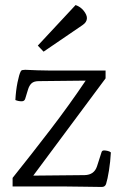

<svg xmlns="http://www.w3.org/2000/svg" viewBox="-20 -820 490 762"><path d="M30 -80V-114Q106 -209 180 -305.5Q254 -402 320 -500L134 -498Q115 -498 105.5 -489.5Q96 -481 91 -464L80 -428Q77 -418 66 -418Q53 -418 41 -423Q43 -461 49.5 -493Q56 -525 62 -536Q64 -541 69.5 -542Q75 -543 80 -543Q102 -542 129 -541Q156 -540 181 -540H399V-509L112 -123L316 -125Q354 -126 365 -160L383 -216Q385 -223 393 -223Q399 -223 407.5 -221Q416 -219 420 -215Q418 -178 412.5 -143.5Q407 -109 401 -90Q397 -78 384 -78Q357 -78 312.5 -79Q268 -80 232 -80ZM307 -720 153 -615 130 -639 280 -800Q300 -793 312.5 -777Q325 -761 325 -748Q325 -732 307 -720Z"/></svg>

Font: Gowun Batang
Style: Regular
Weight: 400
Designer: Yanghee Ryu
Foundry: Yanghee Ryu
Version: Version 2.000